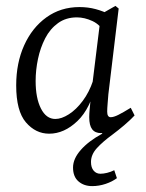

<svg xmlns="http://www.w3.org/2000/svg" viewBox="-20 -445 496 652"><path d="M147 9Q101 9 68 -29.5Q35 -68 35 -155Q35 -231 62 -291Q89 -351 137.5 -386Q186 -421 250 -421Q279 -421 305 -414Q331 -407 354 -395L339 -329Q321 -361 294 -373.5Q267 -386 241 -386Q204 -386 177 -366.5Q150 -347 133.5 -315Q117 -283 109 -245Q101 -207 101 -170Q101 -112 119 -76.5Q137 -41 168 -41Q189 -41 214 -57Q239 -73 261 -102.5Q283 -132 296 -171L307 -164Q288 -77 243 -34Q198 9 147 9ZM323 7Q303 7 293 -6Q283 -19 283 -47Q283 -58 284.5 -74Q286 -90 289 -121L323 -397L372 -425L383 -416L348 -125Q347 -112 345.5 -94Q344 -76 344 -66Q344 -47 356 -47Q366 -47 382 -55Q398 -63 424 -79L437 -53Q412 -25 379 -9Q346 7 323 7ZM293 187Q265 187 246.5 171Q228 155 228 124Q228 94 254.5 64Q281 34 327 9V-18L437 -53Q421 -36 401.5 -19.5Q382 -3 362 12Q329 36 309 58Q289 80 289 105Q289 124 298 134.5Q307 145 321 145Q331 145 343.5 142Q356 139 368 133L377 160Q361 172 338.5 179.5Q316 187 293 187Z"/></svg>

Font: Yrsa Light
Style: Italic
Weight: 300
Italic angle: -7.10001°
Designer: Anna Giedrys (Yrsa+Rasa design), David Brezina (Yrsa art-direction, Rasa art-direction, design)
Foundry: Rosetta Type Foundry
Version: Version 2.004